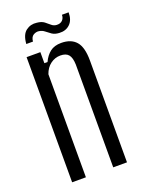

<svg xmlns="http://www.w3.org/2000/svg" viewBox="-139 -798 650 865"><g transform="rotate(-20 185.5 -365.5)"><path d="M53 0V-600H119V-547H134Q147 -575 167.5 -591Q188 -607 221 -607Q268 -607 292 -579.5Q316 -552 316 -488V0H250V-493Q249 -526 237 -540.5Q225 -555 198 -555Q172 -555 150.5 -539Q129 -523 119 -494V0ZM72 -656Q75 -700 97.5 -717Q120 -734 149 -730Q171 -728 183.5 -718.5Q196 -709 206 -700Q216 -691 230 -690Q248 -689 258 -699Q268 -709 268 -725H300Q300 -688 280 -669Q260 -650 229 -652Q208 -653 195 -662Q182 -671 171 -680Q160 -689 145 -691Q132 -693 119 -685.5Q106 -678 104 -656Z"/></g></svg>

Font: Big Shoulders Display
Style: Regular
Weight: 400
Designer: Patric King
Foundry: XO Type Co
Version: Version 1.000; ttfautohint (v1.8.2)